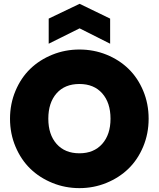

<svg xmlns="http://www.w3.org/2000/svg" viewBox="-20 -974 827 1001"><path d="M754.9 -355Q754.9 -277.3 726.6 -209.5Q698.2 -141.6 649.7 -94.5Q601.1 -47.4 534.7 -20.3Q468.3 6.8 394 6.8Q319.8 6.8 253.2 -20.3Q186.5 -47.4 137.9 -94.5Q89.4 -141.6 60.8 -209.5Q32.2 -277.3 32.2 -355Q32.2 -432.6 60.8 -500.5Q89.4 -568.4 137.9 -615.2Q186.5 -662.1 253.2 -689Q319.8 -715.8 394 -715.8Q468.8 -715.8 535.2 -689Q601.6 -662.1 649.9 -615.2Q698.2 -568.4 726.6 -500.7Q754.9 -433.1 754.9 -355ZM231.9 -355Q231.9 -272.5 275.1 -223.6Q318.4 -174.8 394 -174.8Q469.2 -174.8 512.7 -223.6Q556.2 -272.5 556.2 -355Q556.2 -438.5 512.9 -487.3Q469.7 -536.1 394 -536.1Q317.9 -536.1 274.9 -487.3Q231.9 -438.5 231.9 -355ZM554.2 -877V-746.1L395 -826.2L233.9 -746.1V-877L395 -954.1Z"/></svg>

Font: Poppins ExtraBold
Style: Regular
Weight: 800
Designer: Ninad Kale (Devanagari), Jonny Pinhorn (Latin)
Foundry: Indian Type Foundry
Version: Version 3.200;PS 1.000;hotconv 16.6.54;makeotf.lib2.5.65590